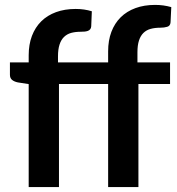

<svg xmlns="http://www.w3.org/2000/svg" viewBox="-20 -763 722 783"><path d="M97 0V-420L52.5 -427Q38 -430 29.2 -437.2Q20.5 -444.5 20.5 -458V-508.5H97V-537.5Q97 -581.5 110.2 -616.5Q123.5 -651.5 148.2 -676Q173 -700.5 208.5 -713.5Q244 -726.5 288.5 -726.5Q324 -726.5 354.5 -717L352 -655.5Q351.5 -648.5 348 -644Q344.5 -639.5 338.8 -637.2Q333 -635 325.5 -634.2Q318 -633.5 309.5 -633.5Q287.5 -633.5 270.2 -628.8Q253 -624 241 -612.2Q229 -600.5 222.8 -581.2Q216.5 -562 216.5 -533.5V-508.5H421V-554Q421 -598 434.2 -633Q447.5 -668 472.2 -692.5Q497 -717 532.5 -730Q568 -743 612.5 -743Q630 -743 646.2 -740.8Q662.5 -738.5 678.5 -734L675.5 -672Q674.5 -657.5 662.2 -653.8Q650 -650 633.5 -650Q611.5 -650 594.2 -645.2Q577 -640.5 565 -628.8Q553 -617 546.8 -597.8Q540.5 -578.5 540.5 -550V-508.5H673.5V-420.5H544.5V0H421V-420.5H220.5V0Z"/></svg>

Font: LatoLatin
Style: Bold
Weight: 700
Designer: Lukasz Dziedzic with Adam Twardoch and Botio Nikoltchev
Foundry: tyPoland Lukasz Dziedzic
Version: Version 2.015; 2015-08-06; http://www.latofonts.com/